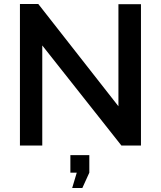

<svg xmlns="http://www.w3.org/2000/svg" viewBox="-20 -730 807 963"><path d="M192 -502V0H80V-710H172L574 -197V-709H687V0H589ZM342 213 365 136H333V48H428V136L393 213Z"/></svg>

Font: Raleway-v4020 SemiBold
Style: Regular
Weight: 600
Designer: Matt McInerney, Pablo Impallari, Rodrigo Fuenzalida
Foundry: Matt McInerney, Pablo Impallari, Rodrigo Fuenzalida
Version: Version 4.020;PS 004.020;hotconv 1.0.88;makeotf.lib2.5.64775